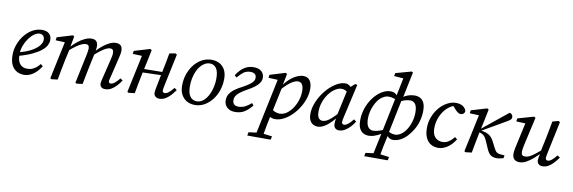

<svg xmlns="http://www.w3.org/2000/svg" viewBox="-63 -1275 6110 2048"><g transform="rotate(10 2992.5 -251.5)"><path d="M194 13Q150 13 114.5 -7.5Q79 -28 59 -69.5Q39 -111 39 -175Q39 -236 61 -293.5Q83 -351 120 -396Q157 -441 205 -467Q253 -493 305 -493Q355 -493 381.5 -468.5Q408 -444 408 -400Q408 -374 393.5 -344.5Q379 -315 342.5 -285Q306 -255 244 -226Q182 -197 88 -172L85 -211Q179 -234 234.5 -265.5Q290 -297 314.5 -329.5Q339 -362 339 -391Q339 -418 324.5 -433.5Q310 -449 284 -449Q259 -449 229 -428.5Q199 -408 172.5 -372Q146 -336 128.5 -290.5Q111 -245 111 -195Q111 -121 140 -89Q169 -57 217 -57Q250 -57 275 -68Q300 -79 319.5 -96.5Q339 -114 353 -132L378 -112Q362 -87 342.5 -64Q323 -41 299 -23.5Q275 -6 249 3.5Q223 13 194 13Z M492 8 479 0 569 -423 586 -404 465 -409 470 -442 637 -493 653 -483 629 -357 631 -355 600 -214Q589 -161 579 -107.5Q569 -54 559 0ZM764 8 751 0 819 -322Q821 -337 824 -352.5Q827 -368 827 -381Q827 -405 818 -415Q809 -425 791 -425Q771 -425 745.5 -414Q720 -403 687.5 -380Q655 -357 615 -322V-362H624Q657 -399 694 -428.5Q731 -458 769 -475.5Q807 -493 841 -493Q875 -493 892.5 -475Q910 -457 910 -420Q910 -404 907 -386.5Q904 -369 901 -353L900 -346L871 -212Q860 -159 849.5 -106Q839 -53 829 0ZM1074 13Q1047 13 1032 -0.5Q1017 -14 1017 -36Q1017 -53 1021.5 -71Q1026 -89 1033 -119L1075 -291Q1081 -317 1086 -340Q1091 -363 1091 -379Q1091 -404 1081.5 -414.5Q1072 -425 1054 -425Q1035 -425 1011 -413.5Q987 -402 956 -379Q925 -356 885 -320V-363H895Q927 -399 963 -428.5Q999 -458 1035 -475.5Q1071 -493 1105 -493Q1140 -493 1157.5 -475Q1175 -457 1175 -421Q1175 -398 1169.5 -373Q1164 -348 1158 -323L1114 -140Q1109 -118 1104.5 -102.5Q1100 -87 1100 -78Q1100 -68 1106.5 -62Q1113 -56 1122 -56Q1141 -56 1164 -73.5Q1187 -91 1217 -129L1243 -110Q1222 -78 1196 -50Q1170 -22 1140 -4.5Q1110 13 1074 13Z M1327 8 1314 0 1404 -423 1421 -404 1300 -409 1305 -442 1476 -493 1492 -483 1467 -361 1435 -214Q1424 -161 1414 -107.5Q1404 -54 1394 0ZM1397 -231V-270L1680 -274V-239ZM1660 13Q1637 13 1619 -1Q1601 -15 1601 -43Q1601 -57 1604.5 -75.5Q1608 -94 1614 -125L1646 -287Q1656 -335 1666 -384Q1676 -433 1683 -481L1748 -493L1765 -483L1693 -142Q1689 -122 1686 -105.5Q1683 -89 1683 -79Q1683 -69 1690 -62.5Q1697 -56 1707 -56Q1726 -56 1749 -73.5Q1772 -91 1803 -129L1829 -110Q1807 -78 1781.5 -50Q1756 -22 1726 -4.5Q1696 13 1660 13Z M2046 13Q1998 13 1960 -7.5Q1922 -28 1899.5 -68.5Q1877 -109 1877 -167Q1877 -235 1897.5 -293.5Q1918 -352 1954.5 -397.5Q1991 -443 2039 -468Q2087 -493 2141 -493Q2190 -493 2227.5 -472.5Q2265 -452 2286 -412.5Q2307 -373 2307 -315Q2307 -250 2287 -190.5Q2267 -131 2231 -85.5Q2195 -40 2148 -13.5Q2101 13 2046 13ZM2058 -29Q2087 -29 2113 -44Q2139 -59 2159 -85.5Q2179 -112 2193.5 -147Q2208 -182 2216 -222Q2224 -262 2224 -302Q2224 -382 2198 -416.5Q2172 -451 2130 -451Q2102 -451 2076 -437Q2050 -423 2028.5 -397.5Q2007 -372 1992 -337.5Q1977 -303 1968.5 -262Q1960 -221 1960 -177Q1960 -98 1987.5 -63.5Q2015 -29 2058 -29Z M2480 12Q2426 12 2394 -18Q2362 -48 2362 -96Q2362 -120 2370 -141.5Q2378 -163 2395.5 -183Q2413 -203 2442.5 -224Q2472 -245 2515 -266Q2560 -291 2586.5 -310.5Q2613 -330 2624 -347.5Q2635 -365 2635 -382Q2635 -413 2617 -425.5Q2599 -438 2572 -438Q2527 -438 2496.5 -415Q2466 -392 2434 -353L2411 -373Q2431 -406 2458 -433.5Q2485 -461 2519.5 -477Q2554 -493 2597 -493Q2651 -493 2681 -467Q2711 -441 2711 -397Q2711 -377 2702 -357.5Q2693 -338 2674.5 -319Q2656 -300 2628 -281Q2600 -262 2562 -241Q2518 -216 2492 -195Q2466 -174 2454.5 -154Q2443 -134 2443 -113Q2443 -79 2460.5 -64.5Q2478 -50 2505 -50Q2545 -50 2576.5 -65.5Q2608 -81 2645 -113L2664 -90Q2628 -45 2585.5 -16.5Q2543 12 2480 12Z M2654 237 2661 200 2775 185H2796L2916 200L2907 237ZM2736 237 2874 -420 2890 -404 2770 -409 2775 -442 2942 -493 2958 -483 2930 -343 2932 -339 2869 -40 2864 -25Q2852 35 2842.5 81Q2833 127 2827 164.5Q2821 202 2815 237ZM2916 13Q2885 13 2863 1Q2841 -11 2818 -38L2854 -98Q2877 -74 2902.5 -63.5Q2928 -53 2952 -53Q2978 -53 3001.5 -63Q3025 -73 3045.5 -91.5Q3066 -110 3083 -132Q3102 -158 3117 -190Q3132 -222 3140.5 -257.5Q3149 -293 3149 -329Q3149 -378 3133.5 -402Q3118 -426 3089 -426Q3066 -426 3037.5 -411.5Q3009 -397 2976 -367Q2943 -337 2904 -291L2891 -310H2901Q2931 -367 2971.5 -408Q3012 -449 3055.5 -471Q3099 -493 3134 -493Q3161 -493 3182 -481Q3203 -469 3216 -441Q3229 -413 3229 -367Q3229 -314 3210.5 -260Q3192 -206 3160.5 -157Q3129 -108 3088.5 -69.5Q3048 -31 3003.5 -9Q2959 13 2916 13Z M3375 13Q3350 13 3327.5 1Q3305 -11 3291 -37.5Q3277 -64 3277 -108Q3277 -161 3296.5 -215.5Q3316 -270 3348.5 -320Q3381 -370 3422 -409Q3463 -448 3506.5 -470.5Q3550 -493 3590 -493Q3612 -493 3628.5 -482.5Q3645 -472 3658.5 -454Q3672 -436 3686 -412L3650 -386Q3631 -403 3607.5 -416Q3584 -429 3557 -429Q3538 -429 3518 -420.5Q3498 -412 3478 -397.5Q3458 -383 3440 -362Q3417 -337 3398.5 -303Q3380 -269 3369 -229.5Q3358 -190 3358 -148Q3358 -101 3373.5 -79Q3389 -57 3417 -57Q3438 -57 3462 -69Q3486 -81 3519 -111.5Q3552 -142 3596 -195L3605 -160H3595Q3561 -110 3523.5 -71Q3486 -32 3448.5 -9.5Q3411 13 3375 13ZM3606 13Q3582 13 3565.5 -2Q3549 -17 3549 -50Q3549 -65 3550.5 -78Q3552 -91 3554.5 -104Q3557 -117 3560 -132L3558 -136L3626 -448L3635 -453L3694 -505L3716 -498L3635 -141Q3630 -120 3627.5 -104.5Q3625 -89 3625 -80Q3625 -69 3632 -62.5Q3639 -56 3650 -56Q3669 -56 3694 -75.5Q3719 -95 3746 -131L3772 -111Q3753 -79 3726.5 -51Q3700 -23 3669.5 -5Q3639 13 3606 13Z M3921 237 3928 200 4044 185H4064L4183 200L4176 237ZM3930 14Q3896 14 3869.5 -0.5Q3843 -15 3827.5 -47Q3812 -79 3812 -132Q3812 -189 3827 -242Q3842 -295 3868.5 -340.5Q3895 -386 3929.5 -420.5Q3964 -455 4002.5 -474Q4041 -493 4081 -493Q4112 -493 4132.5 -478Q4153 -463 4168 -430H4181L4175 -392Q4152 -415 4125.5 -424.5Q4099 -434 4067 -434Q4040 -434 4009.5 -416.5Q3979 -399 3955 -367Q3936 -341 3921 -307.5Q3906 -274 3898 -238Q3890 -202 3890 -168Q3890 -105 3910.5 -76Q3931 -47 3967 -47Q3986 -47 4007.5 -52Q4029 -57 4053 -66.5Q4077 -76 4101 -86L4105 -47H4090Q4065 -31 4038 -17.5Q4011 -4 3984.5 5Q3958 14 3930 14ZM4003 237 4066 -61 4068 -71 4143 -435 4146 -448 4192 -674 4208 -651 4087 -660 4093 -693 4263 -740 4278 -732 4216 -432 4210 -419 4132 -40V-29Q4125 2 4118 34Q4111 66 4104 99Q4097 132 4091.5 166.5Q4086 201 4080 237ZM4192 13Q4163 13 4143 -4Q4123 -21 4110 -47L4096 -48L4103 -88Q4127 -67 4150.5 -57Q4174 -47 4205 -46Q4235 -47 4266.5 -67.5Q4298 -88 4322 -125Q4339 -150 4351.5 -181.5Q4364 -213 4371 -246.5Q4378 -280 4378 -313Q4378 -377 4358 -405.5Q4338 -434 4302 -434Q4285 -434 4264 -429.5Q4243 -425 4221 -416Q4199 -407 4176 -392L4173 -434H4189Q4213 -455 4237.5 -468Q4262 -481 4288 -487.5Q4314 -494 4341 -494Q4375 -494 4401 -479.5Q4427 -465 4442 -433.5Q4457 -402 4457 -347Q4457 -293 4442.5 -240Q4428 -187 4401.5 -141.5Q4375 -96 4341.5 -61Q4308 -26 4269.5 -6.5Q4231 13 4192 13Z M4681 13Q4636 13 4601 -8Q4566 -29 4546.5 -71Q4527 -113 4527 -176Q4527 -240 4549.5 -297.5Q4572 -355 4609.5 -399Q4647 -443 4694 -468Q4741 -493 4788 -493Q4821 -493 4844 -483.5Q4867 -474 4881 -458.5Q4895 -443 4900 -422Q4897 -403 4884.5 -393.5Q4872 -384 4855 -384Q4839 -384 4824 -395Q4809 -406 4794 -422L4751 -473H4806V-460H4786Q4752 -454 4719.5 -430Q4687 -406 4661 -368.5Q4635 -331 4620 -284.5Q4605 -238 4605 -188Q4605 -121 4636 -89Q4667 -57 4716 -57Q4744 -57 4766 -68Q4788 -79 4807 -96.5Q4826 -114 4840 -132L4865 -112Q4850 -86 4829.5 -63Q4809 -40 4785 -23Q4761 -6 4734.5 3.5Q4708 13 4681 13Z M4977 8 4964 0 5054 -423 5071 -404 4950 -409 4955 -442 5126 -493 5142 -483 5117 -361 5085 -214Q5074 -161 5064 -107.5Q5054 -54 5044 0ZM5388 0Q5368 6 5350.5 9.5Q5333 13 5315 13Q5280 13 5254 -2Q5228 -17 5205 -69L5173 -143Q5161 -170 5150.5 -185.5Q5140 -201 5127.5 -209.5Q5115 -218 5096 -224L5069 -231V-255H5083L5110 -279L5368 -488Q5384 -486 5394 -474Q5404 -462 5404 -446Q5404 -435 5398.5 -426.5Q5393 -418 5380.5 -409Q5368 -400 5348 -389L5097 -244L5100 -249L5127 -244Q5158 -238 5179 -226.5Q5200 -215 5216 -197Q5232 -179 5244 -154L5273 -97Q5292 -59 5306.5 -48Q5321 -37 5344 -35L5393 -31Z M5561 13Q5538 13 5520.5 4.5Q5503 -4 5493.5 -21.5Q5484 -39 5484 -63Q5484 -90 5491 -123Q5498 -156 5504 -184L5558 -430L5569 -405L5454 -410L5459 -443L5633 -493L5649 -483L5584 -195Q5580 -176 5576.5 -158.5Q5573 -141 5571 -126.5Q5569 -112 5569 -101Q5569 -79 5579 -68Q5589 -57 5608 -57Q5633 -57 5658.5 -69.5Q5684 -82 5718 -108.5Q5752 -135 5799 -175L5805 -141H5794Q5748 -94 5708.5 -59.5Q5669 -25 5633 -6Q5597 13 5561 13ZM5811 13Q5786 13 5769 -1Q5752 -15 5752 -43Q5752 -56 5755 -73.5Q5758 -91 5767 -124H5762L5796 -281Q5806 -329 5815 -377.5Q5824 -426 5833 -475L5897 -493L5914 -483L5842 -142Q5838 -122 5835 -105Q5832 -88 5832 -79Q5832 -69 5839 -62.5Q5846 -56 5856 -56Q5876 -56 5898 -73.5Q5920 -91 5951 -129L5979 -110Q5956 -78 5930.5 -50Q5905 -22 5875.5 -4.5Q5846 13 5811 13Z"/></g></svg>

Font: Source Serif 4 18pt
Style: Italic
Weight: 400
Italic angle: -12°
Designer: Frank Grießhammer
Foundry: Adobe Systems Incorporated
Version: Version 4.004;hotconv 1.0.116;makeotfexe 2.5.65601